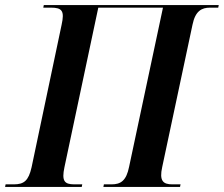

<svg xmlns="http://www.w3.org/2000/svg" viewBox="-49 -734 879 754"><path d="M-29 0H272L274 -10H243C203 -10 193 -24 204 -77L337 -704H591L458 -79C447 -24 425 -10 389 -10H359L357 0H658L660 -10H628C591 -10 576 -24 588 -78L707 -637C718 -691 743 -704 776 -704H808L810 -714H123L121 -704H151C195 -704 205 -691 193 -637L75 -77C63 -24 45 -10 5 -10H-27Z"/></svg>

Font: Noto Serif Display SemiCondensed SemiBold
Style: Italic
Weight: 600
Width: 4
Italic angle: -12°
Designer: Monotype Design Team
Foundry: Monotype Imaging Inc.
Version: Version 2.009